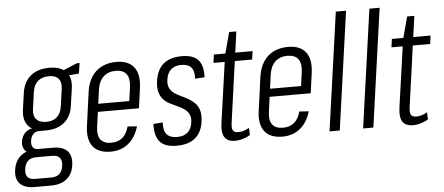

<svg xmlns="http://www.w3.org/2000/svg" viewBox="-78 -876 2767 1196"><g transform="rotate(-5 1305.5 -277.5)"><path d="M194 -160Q122 -160 87.5 -196.5Q53 -233 62 -301L77 -406Q87 -474 131.5 -510.5Q176 -547 248 -547Q319 -547 353 -510.5Q387 -474 377 -406L362 -301Q353 -233 309 -196.5Q265 -160 194 -160ZM94 185Q31 185 2 155Q-27 125 -19 69Q-11 12 26.5 -18.5Q64 -49 127 -49H228Q290 -49 318 -18.5Q346 12 338 69Q331 125 294 155Q257 185 195 185ZM202 135Q266 135 275 69Q280 37 266.5 19Q253 1 221 1H119Q53 1 44 69Q35 135 100 135ZM109 -27Q69 -27 51.5 -49Q34 -71 39 -104Q44 -139 67.5 -160.5Q91 -182 131 -182H197L194 -160H153Q128 -160 113.5 -144.5Q99 -129 96 -104Q92 -80 101.5 -64.5Q111 -49 136 -49H178L175 -27ZM201 -213Q243 -213 268 -235.5Q293 -258 299 -301L314 -407Q320 -450 301.5 -472.5Q283 -495 241 -495Q199 -495 172.5 -472.5Q146 -450 140 -407L125 -301Q119 -258 139 -235.5Q159 -213 201 -213ZM311 -514 422 -560H439L429 -495L307 -485Z M584 7Q534 7 501.5 -12.5Q469 -32 456 -70Q443 -108 450 -161L480 -379Q488 -433 512.5 -470.5Q537 -508 576.5 -527.5Q616 -547 667 -547Q743 -547 777.5 -502Q812 -457 800 -371L783 -247H514L521 -297H737L722 -263L739 -384Q746 -437 725.5 -464.5Q705 -492 659 -492Q612 -492 582.5 -465Q553 -438 545 -386L513 -152Q506 -101 526.5 -74.5Q547 -48 593 -48Q634 -48 662 -70.5Q690 -93 702 -140L761 -136Q740 -66 694.5 -29.5Q649 7 584 7Z M997 6Q924 6 892.5 -30Q861 -66 864 -142L923 -146Q919 -96 939.5 -72Q960 -48 1005 -48Q1047 -48 1071 -69.5Q1095 -91 1100 -131Q1104 -162 1094.5 -181.5Q1085 -201 1067 -214Q1049 -227 1025.5 -237.5Q1002 -248 979 -259.5Q956 -271 938.5 -289Q921 -307 912.5 -335Q904 -363 910 -406Q920 -477 961.5 -512Q1003 -547 1077 -547Q1148 -547 1179 -512.5Q1210 -478 1207 -404L1147 -400Q1151 -447 1131.5 -470Q1112 -493 1069 -493Q1028 -493 1004 -471.5Q980 -450 975 -410Q970 -378 980 -357.5Q990 -337 1008 -324Q1026 -311 1049 -300.5Q1072 -290 1095 -277Q1118 -264 1135.5 -246.5Q1153 -229 1161.5 -201Q1170 -173 1164 -130Q1155 -63 1113 -28.5Q1071 6 997 6Z M1362 7Q1316 7 1297 -21.5Q1278 -50 1287 -112L1346 -529L1384 -671H1429L1351 -113Q1345 -75 1353 -60Q1361 -45 1387 -45Q1405 -45 1422 -50.5Q1439 -56 1455 -66L1457 -21Q1443 -12 1427 -6Q1411 0 1395 3.5Q1379 7 1362 7ZM1277 -540H1519L1512 -488H1270Z M1658 7Q1608 7 1575.5 -12.5Q1543 -32 1530 -70Q1517 -108 1524 -161L1554 -379Q1562 -433 1586.5 -470.5Q1611 -508 1650.5 -527.5Q1690 -547 1741 -547Q1817 -547 1851.5 -502Q1886 -457 1874 -371L1857 -247H1588L1595 -297H1811L1796 -263L1813 -384Q1820 -437 1799.5 -464.5Q1779 -492 1733 -492Q1686 -492 1656.5 -465Q1627 -438 1619 -386L1587 -152Q1580 -101 1600.5 -74.5Q1621 -48 1667 -48Q1708 -48 1736 -70.5Q1764 -93 1776 -140L1835 -136Q1814 -66 1768.5 -29.5Q1723 7 1658 7Z M2121 -740 2017 0H1953L2057 -740Z M2331 -740 2227 0H2163L2267 -740Z M2475 7Q2429 7 2410 -21.5Q2391 -50 2400 -112L2459 -529L2497 -671H2542L2464 -113Q2458 -75 2466 -60Q2474 -45 2500 -45Q2518 -45 2535 -50.5Q2552 -56 2568 -66L2570 -21Q2556 -12 2540 -6Q2524 0 2508 3.5Q2492 7 2475 7ZM2390 -540H2632L2625 -488H2383Z"/></g></svg>

Font: Pathway Extreme Condensed ExtraLight
Style: Italic
Weight: 250
Width: 3
Italic angle: -8°
Version: Version 1.001;gftools[0.9.26]